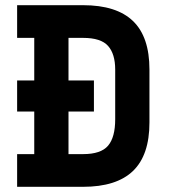

<svg xmlns="http://www.w3.org/2000/svg" viewBox="-20 -720 652 740"><path d="M46 0V-126H112V-290H46V-410H112V-574H46V-700H300Q429 -700 492.5 -639Q556 -578 556 -452V-248Q556 -122 492.5 -61Q429 0 300 0ZM244 -126H300Q369 -126 396.5 -158.5Q424 -191 424 -260V-452Q424 -512 396.5 -543Q369 -574 300 -574H244V-410H342V-290H244Z"/></svg>

Font: Space Mono
Style: Bold
Weight: 700
Monospace: yes
Designer: Colophon Foundry + Benjamin Critton
Foundry: Colophon Foundry & Benjamin Critton
Version: Version 1.003; ttfautohint (v1.8.4.7-5d5b)